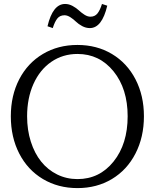

<svg xmlns="http://www.w3.org/2000/svg" viewBox="-20 -944 789 979"><path d="M375 -30.8Q487.3 -30.8 559.1 -120.4Q630.9 -210 630.9 -351.1Q630.9 -491.2 559.1 -580.1Q487.3 -668.9 375 -668.9Q300.3 -668.9 241.7 -628.7Q183.1 -588.4 150.6 -515.9Q118.2 -443.4 118.2 -351.1Q118.2 -281.2 137.2 -221.7Q156.2 -162.1 189.9 -120.1Q223.6 -78.1 271.5 -54.4Q319.3 -30.8 375 -30.8ZM35.2 -351.1Q35.2 -457 78.1 -539.8Q121.1 -622.6 198.5 -668.7Q275.9 -714.8 375 -714.8Q473.6 -714.8 550.8 -668.7Q627.9 -622.6 670.9 -539.6Q713.9 -456.5 713.9 -351.1Q713.9 -245.1 670.9 -161.4Q627.9 -77.6 550.8 -31.2Q473.6 15.1 375 15.1Q276.4 15.1 198.7 -31.2Q121.1 -77.6 78.1 -161.1Q35.2 -244.6 35.2 -351.1ZM222.2 -810.1Q249 -923.8 312 -923.8Q331.5 -923.8 350.3 -913.6Q369.1 -903.3 381.8 -891.4Q394.5 -879.4 410.4 -869.1Q426.3 -858.9 440.9 -858.9Q463.4 -858.9 476.6 -875Q489.7 -891.1 500 -923.8L526.9 -915Q500 -800.8 438 -800.8Q418 -800.8 398.9 -811Q379.9 -821.3 367.4 -833.5Q355 -845.7 339.1 -856Q323.2 -866.2 309.1 -866.2Q285.6 -866.2 272.5 -849.9Q259.3 -833.5 249 -800.8Z"/></svg>

Font: LT Superior Serif
Style: Regular
Weight: 400
Designer: Daniel Lyons
Foundry: LyonsType
Version: Version 2.120;FEAKit 1.0